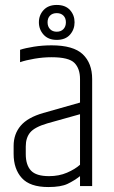

<svg xmlns="http://www.w3.org/2000/svg" viewBox="-20 -751 462 775"><path d="M61 -550Q82 -557 116.5 -562.5Q151 -568 188 -568Q276 -568 314 -532Q352 -496 352 -432V0H303V-40Q280 -22 253 -9Q226 4 175 4Q101 4 68 -32.5Q35 -69 35 -130V-162Q35 -210 63.5 -243.5Q92 -277 155 -295L303 -337V-432Q303 -474 280.5 -497Q258 -520 188 -520Q154 -520 119 -514Q84 -508 61 -500ZM303 -86V-290L171 -253Q120 -238 102 -216.5Q84 -195 84 -160V-129Q84 -85 105 -62.5Q126 -40 178 -40Q218 -40 250.5 -54Q283 -68 303 -86ZM137 -661Q137 -690 156 -710.5Q175 -731 209 -731Q244 -731 262.5 -710.5Q281 -690 281 -661Q281 -632 262.5 -611Q244 -590 209 -590Q175 -590 156 -611Q137 -632 137 -661ZM246 -661Q246 -678 236 -688Q226 -698 209 -698Q192 -698 182 -688Q172 -678 172 -661Q172 -644 182 -633.5Q192 -623 209 -623Q226 -623 236 -633.5Q246 -644 246 -661Z"/></svg>

Font: Khand Variable Light
Style: Regular
Weight: 300
Designer: Satya Rajpurohit
Foundry: Indian Type Foundry
Version: Version 3.000